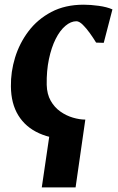

<svg xmlns="http://www.w3.org/2000/svg" viewBox="-20 -584 502 818"><path d="M285.5 10Q205 10 147 -16Q89 -42 58 -92.5Q27 -143 26.5 -216Q25.5 -277.5 44.2 -338.8Q63 -400 101.5 -451Q140 -502 198.8 -533Q257.5 -564 336.5 -564Q366 -564 400.5 -559.2Q435 -554.5 459 -544L422 -401.5L389.5 -402.5Q378 -421.5 363 -442.5Q348 -463.5 332.8 -478.5Q317.5 -493.5 305.5 -493.5Q282 -493.5 258.8 -474Q235.5 -454.5 217.2 -418.2Q199 -382 188.5 -332.2Q178 -282.5 179 -222.5Q180 -183 196 -154.8Q212 -126.5 237.2 -108.8Q262.5 -91 290.8 -82.8Q319 -74.5 343.5 -74.5ZM197.5 -54.5 343.5 -74.5 302 214.5H158Z"/></svg>

Font: Merriweather 28pt ExtraBold
Style: Italic
Weight: 800
Italic angle: -7.8°
Version: Version 2.101